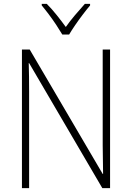

<svg xmlns="http://www.w3.org/2000/svg" viewBox="-20 -969 680 989"><path d="M547 0H507L130 -644H128Q129 -609 129.5 -574Q130 -539 130 -497V0H93V-714H133L509 -73H511Q511 -108 510 -148.5Q509 -189 509 -221V-714H547ZM301 -791Q288 -813 269.5 -841Q251 -869 231 -895.5Q211 -922 195 -941V-949H221Q246 -924 272 -891.5Q298 -859 319 -830Q340 -860 365.5 -890Q391 -920 417 -949H444V-941Q427 -921 406.5 -894Q386 -867 367.5 -840Q349 -813 336 -791Z"/></svg>

Font: Noto Sans Sinhala UI SemiCondensed ExtraLight
Style: Regular
Weight: 200
Width: 4
Designer: Jelle Bosma - Monotype Design Team
Foundry: Monotype Imaging Inc.
Version: Version 2.006; ttfautohint (v1.8.4.7-5d5b)